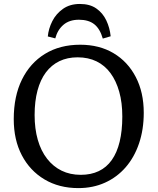

<svg xmlns="http://www.w3.org/2000/svg" viewBox="-20 -941 800 975"><path d="M377.9 14.2Q279.8 14.2 205.8 -30Q131.8 -74.2 90.8 -152.6Q49.8 -231 49.8 -335.9Q49.8 -452.1 91.3 -536.6Q132.8 -621.1 208.5 -667.5Q284.2 -713.9 387.2 -713.9Q484.4 -713.9 556.6 -670.9Q628.9 -627.9 669.4 -550Q710 -472.2 710 -368.2Q710 -283.2 686 -212.6Q662.1 -142.1 618.2 -91.6Q574.2 -41 513.2 -13.4Q452.1 14.2 377.9 14.2ZM390.1 -53.2Q441.9 -53.2 481.4 -72Q521 -90.8 547.6 -128.4Q574.2 -166 587.6 -221.4Q601.1 -276.9 601.1 -349.1Q601.1 -419.9 585.4 -475.3Q569.8 -530.8 541 -569.8Q512.2 -608.9 470.2 -629.4Q428.2 -649.9 374 -649.9Q322.3 -649.9 281.7 -630.4Q241.2 -610.8 213.1 -573.5Q185.1 -536.1 170.4 -481.4Q155.8 -426.8 155.8 -356.9Q155.8 -287.1 171.9 -231Q188 -174.8 219 -135Q250 -95.2 293 -74.2Q335.9 -53.2 390.1 -53.2ZM385.7 -920.9Q436.5 -920.9 469.2 -897.9Q502 -875 519.8 -837.4Q537.6 -799.8 542 -756.8L502 -745.1Q487.8 -794.9 458.7 -817.9Q429.7 -840.8 380.9 -840.8Q332 -840.8 302 -814.9Q272 -789.1 260.7 -746.1L222.7 -755.9Q226.6 -795.9 245.6 -833.5Q264.6 -871.1 299.8 -896Q335 -920.9 385.7 -920.9Z"/></svg>

Font: Literata
Style: Regular
Weight: 400
Designer: Latin by Veronika Burian and Jose Scaglione. Greek by Irene Vlachou. Cyrillic by Vera Evstafieva.
Foundry: TypeTogether
Version: Version 3.002